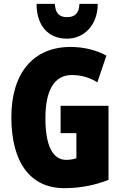

<svg xmlns="http://www.w3.org/2000/svg" viewBox="-20 -968 633 998"><path d="M488 -948H393C391 -897 368 -879 328 -879C287 -879 268 -900 265 -948H170C170 -829 236 -767 328 -767C417 -767 488 -837 488 -948ZM295 -418V-276H377V-145C360 -140 342 -137 324 -137C253 -137 216 -213 216 -354C216 -498 262 -578 353 -578C402 -578 447 -565 486 -540L533 -679C486 -705 421 -724 347 -724C153 -724 39 -588 39 -359C39 -123 138 10 314 10C394 10 470 -4 544 -33V-418Z"/></svg>

Font: Noto Sans Hebrew ExtraCondensed Black
Style: Regular
Weight: 900
Width: 2
Designer: Monotype Design Team
Foundry: Monotype Imaging Inc.
Version: Version 2.004